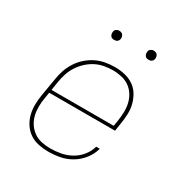

<svg xmlns="http://www.w3.org/2000/svg" viewBox="-163 -827 927 965"><g transform="rotate(30 300.0 -344.5)"><path d="M248 8Q219 8 190.5 2Q162 -4 139.5 -19.5Q117 -35 102 -58Q87 -81 80 -108Q73 -135 73.5 -164.5Q74 -194 79 -223L96 -323Q100 -351 109 -377.5Q118 -404 133.5 -428.5Q149 -453 171.5 -473Q194 -493 219.5 -505.5Q245 -518 273 -523Q301 -528 328 -528Q357 -528 385 -521.5Q413 -515 435.5 -500Q458 -485 472.5 -461.5Q487 -438 494 -411Q501 -384 500 -355Q499 -326 494 -297L487 -251H105L100 -220Q95 -194 94.5 -167.5Q94 -141 99.5 -117Q105 -93 118.5 -72Q132 -51 152 -36.5Q172 -22 197 -16.5Q222 -11 248 -11Q278 -11 308.5 -16.5Q339 -22 367.5 -37.5Q396 -53 416.5 -78.5Q437 -104 445 -134H466Q457 -100 434.5 -71Q412 -42 381 -23.5Q350 -5 316 1.5Q282 8 248 8ZM108 -269H469L474 -300Q478 -326 479 -352Q480 -378 474.5 -402.5Q469 -427 456 -448Q443 -469 423.5 -483Q404 -497 378.5 -503Q353 -509 327 -509Q303 -509 277.5 -504.5Q252 -500 228.5 -488Q205 -476 185 -457.5Q165 -439 150.5 -416.5Q136 -394 128 -369.5Q120 -345 116 -320ZM455 -644Q448 -644 442.5 -646Q437 -648 433.5 -653Q430 -658 429 -664Q428 -670 429 -676Q429 -681 431.5 -685Q434 -689 437.5 -691.5Q441 -694 445.5 -695.5Q450 -697 455 -697Q461 -697 467 -694.5Q473 -692 476.5 -687Q480 -682 481 -676Q482 -670 481 -664Q480 -659 477.5 -655Q475 -651 471.5 -648.5Q468 -646 463.5 -645Q459 -644 455 -644ZM255 -644Q248 -644 242.5 -646Q237 -648 233.5 -653Q230 -658 229 -664Q228 -670 229 -676Q229 -681 231.5 -685Q234 -689 237.5 -691.5Q241 -694 245.5 -695.5Q250 -697 255 -697Q261 -697 267 -694.5Q273 -692 276.5 -687Q280 -682 281 -676Q282 -670 281 -664Q280 -659 277.5 -655Q275 -651 271.5 -648.5Q268 -646 263.5 -645Q259 -644 255 -644Z"/></g></svg>

Font: Iosevka Etoile Thin Oblique
Style: Regular
Weight: 100
Italic angle: -9°
Designer: Belleve Invis
Foundry: Belleve Invis
Version: Version 15.5.2; ttfautohint (v1.8.4)